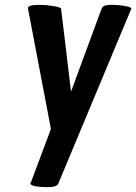

<svg xmlns="http://www.w3.org/2000/svg" viewBox="-20 -532 562 792"><path d="M96 -496Q91 -512 143 -512Q170 -512 200.5 -507Q231 -502 232 -496L273 -154L399 -496Q404 -512 438 -512Q472 -512 497 -507Q522 -502 522 -497L221 224Q216 240 179 240Q114 240 106 227Q104 223 108 219L190 0L96 -494Z"/></svg>

Font: Chau Philomene One
Style: Italic
Weight: 400
Designer: Vicente Lamonaca
Foundry: TipoType
Version: Version 1.001